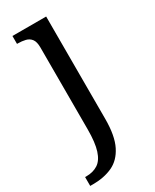

<svg xmlns="http://www.w3.org/2000/svg" viewBox="-212 -589 713 883"><g transform="rotate(-30 144.0 -148.0)"><path d="M-12 240V193H-5Q31 193 56.5 176.5Q82 160 95 119.5Q108 79 108 9V-426Q108 -456 97 -470.5Q86 -485 67.5 -489.5Q49 -494 27 -494H23V-536H202V8Q202 97 176.5 148Q151 199 106.5 219.5Q62 240 4 240Z"/></g></svg>

Font: Noto Serif Hebrew
Style: Regular
Weight: 400
Designer: Monotype Design Team
Foundry: Monotype Imaging Inc.
Version: Version 2.003